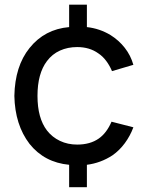

<svg xmlns="http://www.w3.org/2000/svg" viewBox="-20 -770 624 822"><path d="M457.5 -249 551 -225Q537.5 -188.5 514.5 -157.2Q491.5 -126 461.5 -105Q411 -72 352 -64.5V31.5H276V-64.5Q170 -74.5 106.5 -154Q44 -235.5 41.5 -359.5Q44 -487 106.5 -564.5Q171 -645 276 -654V-750H352V-654Q406.5 -648 453 -620Q489 -597.5 514.2 -565.2Q539.5 -533 551 -492.5L459.5 -465.5Q450 -488.5 435 -508.8Q420 -529 401 -541.5Q363.5 -568.5 310.5 -568.5Q270 -568.5 236.8 -553.5Q203.5 -538.5 181 -508.5Q140.5 -455 140.5 -359.5Q140.5 -264.5 181 -211.5Q203.5 -182.5 236.8 -166.8Q270 -151 310.5 -151Q366 -151 403 -177Q436.5 -200.5 457.5 -249Z"/></svg>

Font: Russisch Sans Medium
Style: Regular
Weight: 500
Width: 4
Designer: Michael Sharanda (font) & Cristiano Sobral (main changes)
Foundry: Michael Sharanda
Version: Version 2.00;September 8, 2020;FontCreator 13.0.0.2681 64-bi